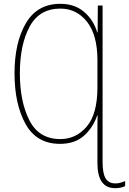

<svg xmlns="http://www.w3.org/2000/svg" viewBox="-20 -743 675 1005"><path d="M56 -359Q56 -199 113.5 -94.5Q171 10 294 10Q372 10 419.5 -32.5Q467 -75 489 -139H491Q490 -119 490 -90.5Q490 -62 490 -42V111Q490 242 583 242Q613 242 635 231V205Q623 210 611 213.5Q599 217 584 217Q549 217 533 191Q517 165 517 105V-714H492L491 -573H489Q470 -638 420.5 -680.5Q371 -723 296 -723Q175 -723 115.5 -621.5Q56 -520 56 -359ZM490 -428V-286Q490 -146 434 -80.5Q378 -15 296 -15Q184 -15 134 -113Q84 -211 84 -359Q84 -509 135 -603.5Q186 -698 296 -698Q381 -698 435.5 -629Q490 -560 490 -428Z"/></svg>

Font: Noto Sans Display SemiCondensed Thin
Style: Regular
Weight: 250
Width: 4
Designer: Monotype Design team
Foundry: Monotype Imaging Inc.
Version: 1.000